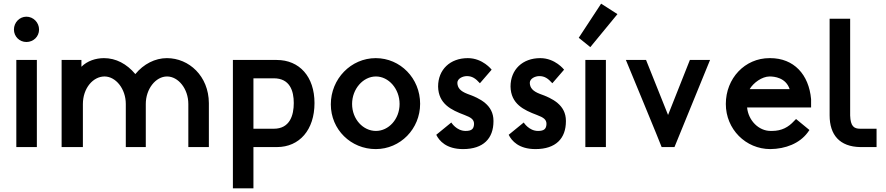

<svg xmlns="http://www.w3.org/2000/svg" viewBox="-20 -802 4832 1047"><path d="M193 -641C193 -679 162 -711 124 -711C86 -711 56 -679 56 -641C56 -603 86 -573 124 -573C162 -573 193 -602 193 -641ZM69 -475V0H181V-475Z M316 0H432V-234C432 -322 488 -385 550 -385C611 -385 666 -318 666 -235V0H775V-235C775 -317 829 -385 891 -385C952 -385 1007 -318 1007 -235V0H1119V-240C1118 -387 1011 -485 890 -485C826 -485 763 -453 718 -398C671 -454 612 -485 547 -485C502 -485 456 -470 424 -438V-475H316Z M1695 -240C1695 -384 1613 -475 1489 -475H1250V225H1362V0H1490C1613 0 1695 -94 1695 -240ZM1582 -240C1582 -174 1561 -100 1473 -100H1362V-375H1473C1561 -375 1582 -306 1582 -240Z M2030 -385C2099 -385 2159 -318 2159 -235C2159 -152 2099 -88 2030 -88C1960 -88 1900 -152 1900 -235C1900 -317 1960 -385 2030 -385ZM2271 -236C2271 -375 2163 -485 2029 -485C1894 -485 1784 -372 1784 -233C1784 -95 1894 11 2029 11C2163 11 2271 -99 2271 -236Z M2661 -422C2661 -422 2613 -485 2531 -485C2435 -485 2369 -423 2369 -330C2371 -235 2441 -202 2513 -175C2550 -161 2565 -150 2565 -126C2564 -99 2552 -88 2519 -88C2469 -88 2441 -134 2441 -134L2359 -67C2375 -34 2414 11 2505 11C2616 11 2671 -47 2671 -141V-143C2671 -230 2597 -266 2529 -290C2490 -305 2475 -323 2474 -350C2474 -374 2504 -387 2526 -387C2554 -387 2573 -375 2597 -348Z M3056 -422C3056 -422 3008 -485 2926 -485C2830 -485 2764 -423 2764 -330C2766 -235 2836 -202 2908 -175C2945 -161 2960 -150 2960 -126C2959 -99 2947 -88 2914 -88C2864 -88 2836 -134 2836 -134L2754 -67C2770 -34 2809 11 2900 11C3011 11 3066 -47 3066 -141V-143C3066 -230 2992 -266 2924 -290C2885 -305 2870 -323 2869 -350C2869 -374 2899 -387 2921 -387C2949 -387 2968 -375 2992 -348Z M3258 -782 3136 -596 3199 -545 3347 -725ZM3172 -475V0H3284V-475Z M3742 -475 3623 -175 3503 -475H3393C3393 -475 3588 -4 3588 0H3658L3852 -475Z M4068 -316C4088 -350 4135 -385 4177 -385C4202 -385 4265 -379 4286 -316ZM4321 -153 4310 -142C4280 -109 4243 -88 4190 -88H4182C4118 -88 4061 -144 4054 -216H4403V-261C4391 -396 4309 -485 4180 -485H4176C4042 -485 3938 -375 3938 -235C3938 -98 4046 11 4181 11C4264 10 4340 -20 4384 -79L4394 -93Z M4616 -172V-700H4504V-173C4504 -66 4559 -2 4671 0H4760V-100H4671C4637 -100 4618 -113 4616 -172Z"/></svg>

Font: Mint Spirit No2
Style: Bold
Weight: 700
Designer: HARENDAL Hirwen
Foundry: Arkandis Digital Foundry.
Version: Version 1.004;FFEdit